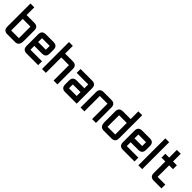

<svg xmlns="http://www.w3.org/2000/svg" viewBox="331 -2062 3441 3441"><g transform="rotate(45 2051.0 -342.0)"><path d="M48.8 -683.6H146.5V-488.3H341.8Q439.5 -488.3 439.5 -390.6V-122.1Q439.5 0 341.8 0H146.5Q48.8 0 48.8 -97.7ZM341.8 -390.6H146.5V-97.7H341.8Z M634.8 -488.3H830.1Q927.7 -488.3 927.7 -390.6V-293Q927.7 -195.3 830.1 -195.3H634.8V-97.7H927.7V0H634.8Q537.1 0 537.1 -97.7V-390.6Q537.1 -488.3 634.8 -488.3ZM830.1 -390.6H634.8V-293H830.1Z M1025.4 -683.6H1123V-488.3H1318.4Q1416 -488.3 1416 -390.6V0H1318.4V-390.6H1123V0H1025.4Z M1904.3 0H1611.3Q1513.7 0 1513.7 -97.7V-195.3Q1513.7 -293 1611.3 -293H1806.6V-390.6H1513.7V-488.3H1806.6Q1904.3 -488.3 1904.3 -390.6ZM1611.3 -97.7H1806.6V-195.3H1611.3Z M2294.9 -390.6H2099.6V0H2002V-390.6Q2002 -488.3 2099.6 -488.3H2294.9Q2392.6 -488.3 2392.6 -390.6V0H2294.9Z M2880.9 -97.7Q2880.9 0 2783.2 0H2587.9Q2490.2 0 2490.2 -122.1V-390.6Q2490.2 -488.3 2587.9 -488.3H2783.2V-683.6H2880.9ZM2587.9 -97.7H2783.2V-390.6H2587.9Z M3076.2 -488.3H3271.5Q3369.1 -488.3 3369.1 -390.6V-293Q3369.1 -195.3 3271.5 -195.3H3076.2V-97.7H3369.1V0H3076.2Q2978.5 0 2978.5 -97.7V-390.6Q2978.5 -488.3 3076.2 -488.3ZM3271.5 -390.6H3076.2V-293H3271.5Z M3466.8 -683.6H3564.5V0H3466.8Z M3857.4 0Q3759.8 0 3759.8 -97.7V-390.6H3662.1V-488.3H3759.8V-683.6H3857.4V-488.3H3955.1V-390.6H3857.4V-97.7H4052.7V0Z"/></g></svg>

Font: BabelStone Moon Runes
Style: Regular
Weight: 400
Designer: Andrew West
Foundry: BabelStone
Version: Version 7.001 March 14, 2022